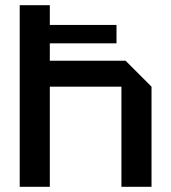

<svg xmlns="http://www.w3.org/2000/svg" viewBox="-20 -720 660 740"><path d="M56 0V-700H172V-486H464L564 -386V0H448V-386H172V0ZM69 -553V-624H429V-553Z"/></svg>

Font: Tektur Medium
Style: Regular
Weight: 500
Designer: Adam Jagosz
Foundry: Adam Jagosz
Version: Version 1.005;gftools[0.9.30]